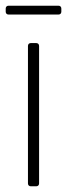

<svg xmlns="http://www.w3.org/2000/svg" viewBox="-40 -653 235 673"><path d="M-10 -602H165C171 -602 175 -606 175 -612V-623C175 -629 171 -633 165 -633H-10C-16 -633 -20 -629 -20 -623V-612C-20 -606 -16 -602 -10 -602ZM68 0H87C93 0 97 -4 97 -10V-492C97 -498 93 -502 87 -502H68C62 -502 58 -498 58 -492V-10C58 -4 62 0 68 0Z"/></svg>

Font: Barlow Condensed ExtraLight
Style: Regular
Weight: 275
Width: 3
Designer: Jeremy Tribby
Foundry: Tribby Type
Version: Version 1.422;hotconv 1.0.109;makeotfexe 2.5.65596